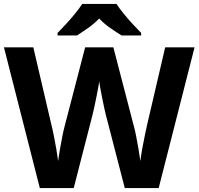

<svg xmlns="http://www.w3.org/2000/svg" viewBox="-20 -954 1007 974"><path d="M967 -714 785 0H613L516 -375Q513 -386 508.5 -408Q504 -430 498.5 -456Q493 -482 489 -505.5Q485 -529 483 -542Q482 -529 477.5 -505.5Q473 -482 468 -456.5Q463 -431 458 -408.5Q453 -386 450 -374L354 0H182L0 -714H149L240 -324Q246 -301 253 -266Q260 -231 266 -196Q272 -161 275 -137Q278 -162 284 -196.5Q290 -231 296.5 -263.5Q303 -296 308 -314L412 -714H555L659 -314Q664 -297 670.5 -264Q677 -231 683 -196Q689 -161 692 -137Q695 -162 701 -196.5Q707 -231 714.5 -266Q722 -301 727 -324L818 -714ZM571 -934Q585 -912 607.5 -884.5Q630 -857 654 -831Q678 -805 696 -787V-774H597Q571 -790 540 -811.5Q509 -833 483 -860Q457 -833 427 -812Q397 -791 371 -774H272V-787Q291 -806 314.5 -831.5Q338 -857 360.5 -884.5Q383 -912 397 -934Z"/></svg>

Font: Noto Sans Bamum
Style: Regular
Weight: 400
Designer: Monotype Design Team
Foundry: Monotype Imaging Inc.
Version: Version 2.001